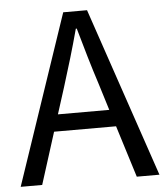

<svg xmlns="http://www.w3.org/2000/svg" viewBox="-52 -780 713 827"><g transform="rotate(-5 304.0 -366.5)"><path d="M4 0H97L168 -224H436L506 0H604L355 -733H252ZM191 -297 227 -410C253 -493 277 -572 300 -658H304C328 -573 351 -493 378 -410L413 -297Z"/></g></svg>

Font: Source Han Sans JP
Style: Regular
Weight: 400
Designer: Ryoko NISHIZUKA 西塚涼子 (kana, bopomofo & ideographs); Paul D. Hunt (Latin, Greek & Cyrillic); Sandoll Communications 산돌커뮤니
Foundry: Adobe
Version: Version 2.004;hotconv 1.0.118;makeotfexe 2.5.65603